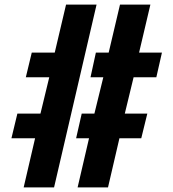

<svg xmlns="http://www.w3.org/2000/svg" viewBox="-20 -820 758 840"><path d="M83.5 0 133.5 -215H30L56 -323H157L195.5 -482H93L119 -590H219.5L269 -800H402.5L216.5 0ZM319.5 0 369.5 -215H313L337.5 -323H393L432 -482H376L399.5 -590H455.5L505 -800H638L588.5 -590H688.5L664 -482H564.5L526 -323H624.5L598 -215H502.5L452.5 0Z"/></svg>

Font: Big Shoulders Stencil Text Thin ExtraBold
Style: Regular
Weight: 800
Version: Version 2.001